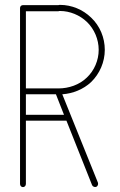

<svg xmlns="http://www.w3.org/2000/svg" viewBox="-20 -768 492 786"><path d="M219 -406H86V-722H219C222 -723 224 -723 226 -723C266 -723 307 -706 336 -678C366 -649 384 -607 384 -564C384 -521 366 -479 335 -450C305 -421 262 -406 219 -406ZM252 -274 357 -10C360 -4 367 -1 374 -3C380 -6 383 -13 381 -20L235 -382C278 -385 321 -402 353 -432C388 -466 409 -514 409 -564C409 -614 389 -662 353 -696C319 -729 273 -748 226 -748C224 -748 222 -748 219 -747H74C67 -747 62 -742 62 -735V-15C62 -8 67 -2 74 -2C81 -2 86 -8 86 -15V-274ZM242 -298H86V-382H209Z"/></svg>

Font: LS
Style: LightAlt
Weight: 250
Designer: BSozoo
Foundry: BSozoo
Version: Version 001.000